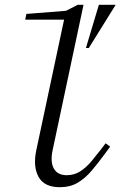

<svg xmlns="http://www.w3.org/2000/svg" viewBox="-20 -770 540 800"><path d="M229 10Q165 10 141 -32.5Q117 -75 131 -143L247 -688H85L90 -712L255 -725L304 -750H328L199 -143Q189 -95 204.5 -67.5Q220 -40 258 -40Q290 -40 315 -56.5Q340 -73 360.5 -97.5Q381 -122 398 -144L420 -173L439 -159L417 -129Q389 -91 362 -59Q335 -27 303.5 -8.5Q272 10 229 10ZM338 -570 392 -750H462L350 -570Z"/></svg>

Font: Xanh Mono
Style: Italic
Weight: 400
Italic angle: -12°
Monospace: yes
Designer: Lam Bao, Duy Dao
Foundry: Yellow Type Foundry
Version: Version 3.101; ttfautohint (v1.8.3)